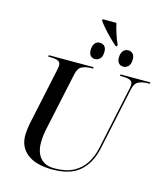

<svg xmlns="http://www.w3.org/2000/svg" viewBox="-146 -1147 1102 1269"><g transform="rotate(15 405.0 -513.0)"><path d="M525 -887Q502 -907 476 -933Q450 -959 428.5 -984Q407 -1009 395 -1027L397 -1036H491Q498 -1004 510 -966.5Q522 -929 537 -897L534 -887ZM416 -768Q397 -768 385 -780.5Q373 -793 373 -818Q373 -847 385.5 -864Q398 -881 420 -881Q439 -881 451.5 -869Q464 -857 464 -831Q464 -796 448.5 -782Q433 -768 416 -768ZM610 -768Q590 -768 578 -780.5Q566 -793 566 -818Q566 -847 579 -864Q592 -881 614 -881Q633 -881 645.5 -869Q658 -857 658 -831Q658 -796 642.5 -782Q627 -768 610 -768ZM332 10Q221 10 161 -35.5Q101 -81 101 -163Q101 -179 104.5 -207Q108 -235 112 -252L193 -632Q195 -640 196.5 -650.5Q198 -661 198 -666Q198 -690 178 -697Q158 -704 126 -704H113L115 -714H421L420 -704H407Q374 -704 346.5 -692Q319 -680 310 -636L227 -248Q221 -221 217.5 -196Q214 -171 214 -145Q214 -76 247 -38.5Q280 -1 343 -1Q422 -1 473 -28Q524 -55 553.5 -101.5Q583 -148 596 -209L687 -637Q689 -644 690 -652.5Q691 -661 691 -666Q691 -690 671 -697Q651 -704 619 -704H604L606 -714H810L808 -704H794Q761 -704 733.5 -692Q706 -680 697 -635L606 -208Q584 -104 519 -47Q454 10 332 10Z"/></g></svg>

Font: Noto Serif Display Medium
Style: Italic
Weight: 500
Italic angle: -12°
Designer: Monotype Design Team
Foundry: Monotype Imaging Inc.
Version: Version 2.009